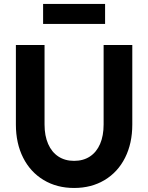

<svg xmlns="http://www.w3.org/2000/svg" viewBox="-20 -934 747 968"><path d="M60.1 -306.2V-707H204.6V-306.2Q204.6 -249.5 222.7 -208.3Q240.7 -167 274.2 -145Q307.6 -123 353.5 -123Q399.9 -123 433.3 -145Q466.8 -167 484.6 -208.3Q502.4 -249.5 502.4 -306.2V-707H647V-306.2Q647 -211.4 610.6 -138.9Q574.2 -66.4 507.6 -26.4Q440.9 13.7 353.5 13.7Q266.6 13.7 200 -26.4Q133.3 -66.4 96.7 -138.9Q60.1 -211.4 60.1 -306.2ZM509.8 -813.5H197.3V-914.1H509.8Z"/></svg>

Font: Wanted Sans Std Variable
Style: Regular
Weight: 400
Designer: Original Design by Kil Hyung-jin and Kang Hanbin, Wanted Lab, Inc;
Foundry: Wanted Lab, Inc.
Version: Version 1.003;Glyphs 3.2 (3227)